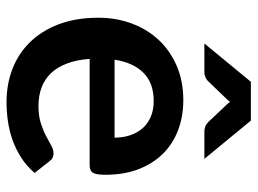

<svg xmlns="http://www.w3.org/2000/svg" viewBox="-118 -645 770 574"><g transform="rotate(90 267.0 -358.0)"><path d="M391.5 -315.5Q391.5 -339.5 384.8 -360.8Q378 -382 364.5 -398Q351 -414 330.2 -423.2Q309.5 -432.5 282 -432.5Q228.5 -432.5 197.8 -402Q167 -371.5 158.5 -315.5ZM156 -241Q159 -201.5 170 -172.8Q181 -144 199 -125.2Q217 -106.5 241.8 -97.2Q266.5 -88 296.5 -88Q326.5 -88 348.2 -95Q370 -102 386.2 -110.5Q402.5 -119 414.8 -126Q427 -133 438.5 -133Q454 -133 461.5 -121.5L497 -76.5Q476.5 -52.5 451 -36.2Q425.5 -20 397.8 -10.2Q370 -0.5 341.2 3.5Q312.5 7.5 285.5 7.5Q232 7.5 186 -10.2Q140 -28 106 -62.8Q72 -97.5 52.5 -148.8Q33 -200 33 -267.5Q33 -320 50 -366.2Q67 -412.5 98.8 -446.8Q130.5 -481 176.2 -501Q222 -521 279.5 -521Q328 -521 369 -505.5Q410 -490 439.5 -460.2Q469 -430.5 485.8 -387.2Q502.5 -344 502.5 -288.5Q502.5 -260.5 496.5 -250.8Q490.5 -241 473.5 -241ZM455 -584H372.5Q365.5 -584 358.2 -586.8Q351 -589.5 344 -596.5L295 -648.5Q289.5 -653.5 284.5 -660.5Q279 -653.5 274 -648.5L224 -596.5Q218 -590 210.5 -587Q203 -584 195.5 -584H110L224.5 -723H340.5Z"/></g></svg>

Font: Lato 2
Style: Bold
Weight: 700
Designer: Lukasz Dziedzic with Adam Twardoch and Botio Nikoltchev
Foundry: tyPoland Lukasz Dziedzic
Version: Version 2.015; 2015-08-06; http://www.latofonts.com/